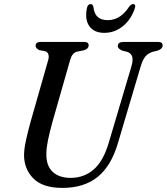

<svg xmlns="http://www.w3.org/2000/svg" viewBox="-20 -905 814 938"><path d="M512 -210 622 -580.5Q631 -611 625.8 -628.5Q620.5 -646 599 -652.5L577.5 -657.5Q555.5 -667 555.5 -680Q556 -700 582 -700H753.5Q774.5 -700 774.5 -683Q774.5 -666 749.5 -657.5L726 -652Q704 -645 690.2 -628.8Q676.5 -612.5 666.5 -578L556 -205.5Q523 -93.5 456.5 -40.2Q390 13 284.5 13Q188 13 142.2 -34Q96.5 -81 97.5 -150.5Q98 -180 108 -224.5Q118 -269 129 -308.5L215.5 -611.5Q220 -627 216.5 -638.8Q213 -650.5 202 -654.5L172.5 -660Q154 -668.5 154 -682Q154.5 -700 178 -700H391.5Q413.5 -700 413 -683.5Q413 -666 390 -659.5L355.5 -652.5Q332 -646 322.5 -611.5L236 -308.5Q221.5 -255.5 214 -218.2Q206.5 -181 206.5 -153.5Q205.5 -95.5 237 -65.8Q268.5 -36 325.5 -36Q390 -36 437.5 -76.8Q485 -117.5 512 -210ZM506 -806.5Q568.5 -806.5 611 -872.5Q621 -885 630 -885Q645.5 -885 638.5 -864Q620.5 -809.5 580.2 -777Q540 -744.5 490 -744.5Q439.5 -744.5 416.5 -777Q393.5 -809.5 404.5 -864.5Q408 -885 423.5 -885Q432.5 -885 436 -872.5Q440 -837.5 457.5 -822Q475 -806.5 506 -806.5Z"/></svg>

Font: Fraunces 72pt Soft
Style: Italic
Weight: 400
Italic angle: -16°
Version: Version 1.000;[b76b70a41]